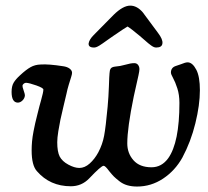

<svg xmlns="http://www.w3.org/2000/svg" viewBox="-20 -663 754 696"><path d="M390.6 -532.7Q382.8 -527.3 370.4 -518.6Q357.9 -509.8 352.8 -506.1Q347.7 -502.4 340.6 -498Q333.5 -493.7 329.1 -492.2Q324.7 -490.7 320.8 -490.7Q299.8 -490.7 301.3 -505.9Q303.7 -520 319.8 -536.1L391.6 -608.9Q425.8 -642.6 452.1 -642.6Q476.6 -642.6 497.6 -618.2L552.7 -543.9Q570.8 -520 568.8 -505.9Q567.4 -490.7 546.4 -490.7Q542.5 -490.7 538.3 -492.2Q534.2 -493.7 528.1 -498Q522 -502.4 517.8 -505.9Q513.7 -509.3 503.4 -518.3Q493.2 -527.3 486.8 -532.7Q454.6 -559.6 442.4 -566.9Q434.1 -562.5 390.6 -532.7ZM236.8 12.2Q161.1 12.2 113.8 -42.5Q94.7 -63.5 94.7 -117.7Q94.7 -134.3 96.2 -150.6Q97.7 -167 101.6 -187.3Q105.5 -207.5 107.7 -216.6Q109.9 -225.6 116 -250.5Q122.1 -275.4 123 -278.3Q124.5 -284.2 128.7 -298.8Q132.8 -313.5 135 -323.5Q137.2 -333.5 137.2 -338.4Q137.2 -344.2 111.6 -353.3Q85.9 -362.3 75.2 -362.8Q70.8 -363.3 66.4 -359.9Q62 -356.4 61.5 -352.5Q61 -348.6 65.7 -335.2Q70.3 -321.8 70.3 -317.9Q69.8 -307.1 61.8 -299.1Q53.7 -291 44.4 -291Q22 -291.5 22 -330.1Q22 -350.6 29.5 -363.3Q37.1 -376 52.7 -390.1Q74.2 -410.2 90.6 -419.4Q106.9 -428.7 127.9 -429.2Q155.8 -431.2 209 -422.9Q223.6 -420.9 232.4 -414.3Q241.2 -407.7 241.2 -398.9Q241.2 -394 237.8 -383.3Q234.4 -372.6 229.2 -355.7Q224.1 -338.9 221.2 -324.2Q218.8 -313.5 210.7 -280Q202.6 -246.6 199 -229Q195.3 -211.4 191.4 -187.3Q187.5 -163.1 187.5 -147.5Q187.5 -113.3 196.3 -95.7Q205.6 -78.1 227.8 -66.2Q250 -54.2 267.6 -54.2Q287.1 -54.2 305.2 -70.3Q323.2 -86.4 336.4 -110.8Q351.6 -139.6 357.4 -170.7Q363.3 -201.7 370.1 -275.4Q373.5 -312.5 374.8 -350.3Q376 -388.2 377 -397Q377.4 -408.2 381.1 -414.1Q384.8 -419.9 396 -421.4Q416 -422.9 434.8 -428.5Q453.6 -434.1 466.8 -434.1Q475.6 -434.1 480.5 -427.7Q485.4 -421.4 485.4 -412.1Q485.4 -405.8 481.9 -389.6Q478.5 -373.5 472.9 -349.4Q467.3 -325.2 464.8 -313Q441.4 -199.2 441.4 -143.1Q441.4 -107.4 463.9 -82Q486.3 -56.6 529.3 -56.6Q565.9 -56.6 589.8 -89.4Q630.4 -146.5 630.4 -290Q630.4 -319.3 622.8 -342.8Q615.2 -366.2 607.4 -380.1Q599.6 -394 599.6 -399.9Q599.6 -418 617.2 -423.8Q625.5 -426.3 634.5 -429.7Q643.6 -433.1 649.4 -435.1Q655.3 -437 660.2 -437Q677.7 -437 691.9 -409.7Q704.6 -384.8 704.6 -335.9Q704.6 -282.7 688.2 -216.1Q671.9 -149.4 641.1 -91.8Q614.7 -44.4 571.3 -15.6Q527.8 13.2 477.1 13.2Q457 13.2 441.2 8.5Q425.3 3.9 412.1 -6.6Q398.9 -17.1 392.8 -23.2Q386.7 -29.3 375.5 -43Q361.8 -62 355.5 -62Q346.7 -62 303.2 -16.1Q275.9 12.2 236.8 12.2Z"/></svg>

Font: Cooper* Medium
Style: Italic
Weight: 500
Italic angle: -7°
Designer: Owen Earl
Foundry: indestructible type*
Version: Version 0.001